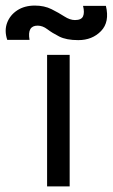

<svg xmlns="http://www.w3.org/2000/svg" viewBox="-113 -669 404 689"><path d="M56 0V-472H137V0ZM22 -577Q-16 -577 -7 -526H-87Q-98 -559 -87.5 -587Q-77 -615 -51 -632Q-25 -649 12 -649Q46 -649 72 -636Q98 -623 118 -610Q138 -597 156 -597Q179 -597 185 -610.5Q191 -624 185 -648H267Q281 -590 249.5 -557.5Q218 -525 168 -525Q125 -525 99.5 -538Q74 -551 57 -564Q40 -577 22 -577Z"/></svg>

Font: Lil Grotesk Medium
Style: Regular
Weight: 500
Designer: Bastien Sozeau
Foundry: NBR — Bastien Sozeau
Version: Version 3.003; ttfautohint (v1.8.4.7-5d5b);gftools[0.9.33]